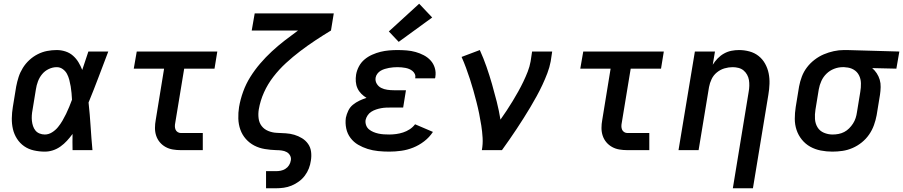

<svg xmlns="http://www.w3.org/2000/svg" viewBox="-20 -807 4854 1032"><path d="M221 8Q191 8 162 1.5Q133 -5 110 -21Q87 -37 71.5 -61Q56 -85 49.5 -113Q43 -141 43.5 -171.5Q44 -202 49 -232L67 -342Q72 -368 80 -393Q88 -418 102.5 -441.5Q117 -465 137.5 -484Q158 -503 182.5 -515.5Q207 -528 233 -533Q259 -538 285 -538Q309 -538 332 -530.5Q355 -523 372.5 -507.5Q390 -492 402 -472Q414 -452 422 -431Q430 -456 438.5 -480.5Q447 -505 455 -530H562Q536 -462 510 -393Q484 -324 456 -256Q463 -192 467 -128Q471 -64 477 0H370Q370 -22 369.5 -43.5Q369 -65 370 -87Q356 -68 340 -50.5Q324 -33 305 -19.5Q286 -6 264.5 1Q243 8 221 8ZM221 -84Q241 -84 259.5 -95.5Q278 -107 291.5 -123.5Q305 -140 315.5 -158Q326 -176 335 -194.5Q344 -213 352 -232.5Q360 -252 367 -271Q366 -289 364.5 -307Q363 -325 360 -342.5Q357 -360 352.5 -377.5Q348 -395 340 -410Q332 -425 317.5 -435.5Q303 -446 285 -446Q263 -446 242 -436Q221 -426 206.5 -408.5Q192 -391 184 -369.5Q176 -348 173 -327L155 -217Q152 -202 151 -187Q150 -172 151.5 -157.5Q153 -143 157.5 -129.5Q162 -116 170.5 -105.5Q179 -95 192.5 -89.5Q206 -84 221 -84Z M952 0Q930 0 909 -3.5Q888 -7 870 -17Q852 -27 839 -42.5Q826 -58 819.5 -77.5Q813 -97 813 -119Q813 -141 817 -162L862 -438H699L715 -530H1148L1133 -438H970L922 -147Q920 -138 920 -128.5Q920 -119 923.5 -110.5Q927 -102 935 -97Q943 -92 952 -92H1070V0Z M1410 205V113H1463Q1476 113 1489 110.5Q1502 108 1514 100.5Q1526 93 1533.5 81Q1541 69 1543 56Q1546 42 1539.5 29.5Q1533 17 1521 10.5Q1509 4 1494.5 2Q1480 0 1466 0H1465Q1434 -1 1403.5 -6Q1373 -11 1347 -24.5Q1321 -38 1301.5 -60Q1282 -82 1272 -110Q1262 -138 1261 -169.5Q1260 -201 1265 -232Q1272 -273 1287 -314.5Q1302 -356 1325.5 -393.5Q1349 -431 1378.5 -465.5Q1408 -500 1441 -530.5Q1474 -561 1510 -589Q1546 -617 1582 -643H1333L1349 -735H1774L1759 -643Q1716 -617 1674.5 -589.5Q1633 -562 1593.5 -532Q1554 -502 1517 -468Q1480 -434 1449.5 -394.5Q1419 -355 1399 -310.5Q1379 -266 1371 -219Q1367 -195 1370 -171Q1373 -147 1386.5 -129.5Q1400 -112 1422 -103Q1444 -94 1468 -93Q1492 -92 1516 -90.5Q1540 -89 1562 -82.5Q1584 -76 1603.5 -64Q1623 -52 1636 -33.5Q1649 -15 1652 8.5Q1655 32 1651 56Q1648 78 1640 98.5Q1632 119 1618.5 137Q1605 155 1586.5 168.5Q1568 182 1547.5 190.5Q1527 199 1505.5 202Q1484 205 1463 205Z M2072 8Q2042 8 2012.5 5Q1983 2 1956 -6.5Q1929 -15 1905 -29Q1881 -43 1864 -65.5Q1847 -88 1841 -116.5Q1835 -145 1839 -174Q1843 -193 1852 -212Q1861 -231 1877 -244Q1893 -257 1912 -266Q1931 -275 1950 -281Q1935 -290 1922 -303Q1909 -316 1901.5 -332.5Q1894 -349 1892.5 -368Q1891 -387 1894 -406Q1898 -429 1909.5 -450.5Q1921 -472 1939.5 -487.5Q1958 -503 1980.5 -513Q2003 -523 2025.5 -528.5Q2048 -534 2071 -536Q2094 -538 2116 -538Q2141 -538 2166 -536Q2191 -534 2214 -527.5Q2237 -521 2258 -510Q2279 -499 2294.5 -482Q2310 -465 2317 -442Q2324 -419 2320 -394Q2320 -392 2319.5 -390Q2319 -388 2318 -386H2212Q2212 -387 2212 -387.5Q2212 -388 2212 -389Q2214 -400 2209.5 -409.5Q2205 -419 2197 -425.5Q2189 -432 2179.5 -436Q2170 -440 2159.5 -442Q2149 -444 2138 -445Q2127 -446 2116 -446Q2105 -446 2093.5 -445Q2082 -444 2071 -442Q2060 -440 2048.5 -436.5Q2037 -433 2026.5 -427Q2016 -421 2008.5 -411Q2001 -401 1999 -390Q1996 -372 2005 -357Q2014 -342 2029 -334.5Q2044 -327 2061.5 -324.5Q2079 -322 2097 -322H2162L2147 -229H2082Q2068 -229 2055 -228.5Q2042 -228 2028.5 -225.5Q2015 -223 2001.5 -218.5Q1988 -214 1976 -206.5Q1964 -199 1956 -187Q1948 -175 1945 -162Q1943 -147 1948 -133.5Q1953 -120 1963.5 -111.5Q1974 -103 1987 -97.5Q2000 -92 2014 -89Q2028 -86 2042.5 -85Q2057 -84 2072 -84Q2090 -84 2109 -86.5Q2128 -89 2146.5 -95Q2165 -101 2182 -112Q2199 -123 2211 -139L2307 -98Q2288 -69 2260 -47.5Q2232 -26 2200.5 -13.5Q2169 -1 2136.5 3.5Q2104 8 2072 8ZM2123 -582 2070 -638 2233 -787 2303 -713Z M2570 0Q2576 -33 2574 -66.5Q2572 -100 2567 -132Q2562 -164 2555.5 -196Q2549 -228 2541 -259Q2533 -290 2524.5 -320.5Q2516 -351 2506 -381.5Q2496 -412 2485 -442Q2474 -472 2461 -501L2559 -538Q2579 -494 2595 -448Q2611 -402 2624.5 -355Q2638 -308 2650 -260.5Q2662 -213 2670 -164Q2687 -188 2703.5 -213Q2720 -238 2735.5 -263.5Q2751 -289 2765.5 -315Q2780 -341 2793 -368Q2806 -395 2816.5 -422Q2827 -449 2832 -477L2840 -530H2948L2940 -477Q2934 -445 2922 -413.5Q2910 -382 2895.5 -351Q2881 -320 2864.5 -290Q2848 -260 2830.5 -230.5Q2813 -201 2794.5 -172Q2776 -143 2757 -114Q2738 -85 2718 -56.5Q2698 -28 2678 0Z M3352 0Q3330 0 3309 -3.5Q3288 -7 3270 -17Q3252 -27 3239 -42.5Q3226 -58 3219.5 -77.5Q3213 -97 3213 -119Q3213 -141 3217 -162L3262 -438H3099L3115 -530H3548L3533 -438H3370L3322 -147Q3320 -138 3320 -128.5Q3320 -119 3323.5 -110.5Q3327 -102 3335 -97Q3343 -92 3352 -92H3470V0Z M3919 205 4004 -313Q4007 -329 4007.5 -345.5Q4008 -362 4005.5 -377Q4003 -392 3995.5 -405.5Q3988 -419 3976.5 -428.5Q3965 -438 3949.5 -442Q3934 -446 3918 -446Q3896 -446 3874 -439.5Q3852 -433 3833.5 -418Q3815 -403 3805 -382Q3795 -361 3791 -339L3735 0H3627L3715 -530H3823L3811 -459Q3822 -477 3837.5 -493Q3853 -509 3872 -519.5Q3891 -530 3911.5 -534Q3932 -538 3952 -538Q3981 -538 4008.5 -530.5Q4036 -523 4057.5 -506Q4079 -489 4092.5 -464.5Q4106 -440 4111.5 -413Q4117 -386 4116 -356.5Q4115 -327 4110 -298L4027 205Z M4454 8Q4422 8 4391.5 2Q4361 -4 4335 -18.5Q4309 -33 4290 -56.5Q4271 -80 4261.5 -108.5Q4252 -137 4252 -168.5Q4252 -200 4257 -232L4275 -342Q4280 -369 4290 -395.5Q4300 -422 4317.5 -445Q4335 -468 4358.5 -486Q4382 -504 4408 -515Q4434 -526 4461.5 -532Q4489 -538 4516 -538Q4520 -538 4524.5 -538Q4529 -538 4533 -538L4814 -530L4798 -438L4668 -441Q4682 -429 4692.5 -413Q4703 -397 4708.5 -378.5Q4714 -360 4713.5 -339Q4713 -318 4710 -298L4692 -188Q4687 -161 4677.5 -134.5Q4668 -108 4651.5 -84Q4635 -60 4612 -41.5Q4589 -23 4562.5 -11.5Q4536 0 4508.5 4Q4481 8 4454 8ZM4455 -84Q4471 -84 4487 -87Q4503 -90 4517.5 -97.5Q4532 -105 4544 -117Q4556 -129 4565 -143Q4574 -157 4579 -172.5Q4584 -188 4586 -203L4604 -313Q4608 -336 4607.5 -359.5Q4607 -383 4597 -402.5Q4587 -422 4568 -433Q4549 -444 4526 -445L4518 -446Q4515 -446 4513 -446Q4511 -446 4509 -446Q4486 -446 4463 -437Q4440 -428 4422.5 -411Q4405 -394 4395 -372Q4385 -350 4381 -327L4363 -217Q4359 -192 4360.5 -167.5Q4362 -143 4374 -123Q4386 -103 4408.5 -93.5Q4431 -84 4455 -84Z"/></svg>

Font: Iosevka Curly SmBdEx
Style: Italic
Weight: 600
Width: 7
Italic angle: -9°
Monospace: yes
Designer: Belleve Invis
Foundry: Belleve Invis
Version: Version 11.1.0; ttfautohint (v1.8.3)